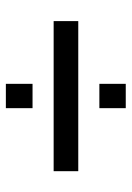

<svg xmlns="http://www.w3.org/2000/svg" viewBox="83 -583 449 655"><g transform="rotate(-90 307.5 -255.5)"><path d="M349 -369H266V-460H349ZM563 -213H51V-297H563ZM349 -51H266V-141H349Z"/></g></svg>

Font: Chivo
Style: Regular
Weight: 400
Designer: Hector Gatti
Foundry: Omnibus-Type
Version: Version 1.006; ttfautohint (v1.4.1)